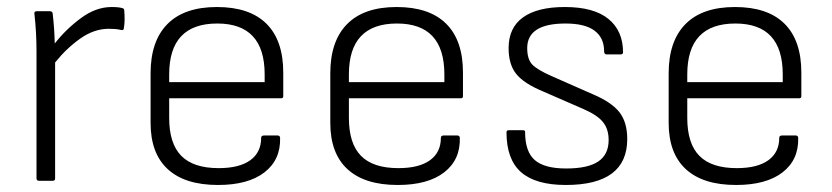

<svg xmlns="http://www.w3.org/2000/svg" viewBox="-20 -515 2369 547"><path d="M91 0Q84 0 84 -7V-369Q84 -423 78 -476Q77 -483 85 -483H122Q129 -483 130 -477Q135 -435 136 -391Q167 -431 210 -463Q253 -495 298 -495Q318 -495 328 -492Q334 -491 334 -485Q335 -472 335 -459.5Q335 -447 333 -436Q333 -427 323 -430Q311 -433 290 -433Q248 -433 208.5 -405Q169 -377 137 -337V-7Q137 0 131 0Z M601 12Q507 12 458 -33Q409 -78 409 -165V-306Q409 -398 457 -446.5Q505 -495 598 -495Q691 -495 739 -447.5Q787 -400 787 -308V-241Q787 -235 781 -235H462V-179Q462 -106 496.5 -71Q531 -36 603 -36Q662 -36 693 -58.5Q724 -81 724 -122Q724 -129 732 -129H771Q777 -129 778 -123Q780 -60 733.5 -24Q687 12 601 12ZM462 -281H734V-303Q734 -448 599 -448Q462 -448 462 -303Z M1113 12Q1019 12 970 -33Q921 -78 921 -165V-306Q921 -398 969 -446.5Q1017 -495 1110 -495Q1203 -495 1251 -447.5Q1299 -400 1299 -308V-241Q1299 -235 1293 -235H974V-179Q974 -106 1008.5 -71Q1043 -36 1115 -36Q1174 -36 1205 -58.5Q1236 -81 1236 -122Q1236 -129 1244 -129H1283Q1289 -129 1290 -123Q1292 -60 1245.5 -24Q1199 12 1113 12ZM974 -281H1246V-303Q1246 -448 1111 -448Q974 -448 974 -303Z M1592 12Q1506 12 1464.5 -24.5Q1423 -61 1423 -138Q1423 -144 1429 -144H1470Q1476 -144 1476 -139Q1476 -83 1503.5 -59Q1531 -35 1593 -35Q1655 -35 1684.5 -55Q1714 -75 1714 -116Q1714 -147 1698 -167Q1682 -187 1643 -204L1526 -255Q1473 -277 1451 -304Q1429 -331 1429 -378Q1429 -436 1470 -465.5Q1511 -495 1589 -495Q1672 -495 1713.5 -461Q1755 -427 1755 -366Q1755 -360 1748 -360H1708Q1701 -360 1701 -370Q1701 -407 1674 -427.5Q1647 -448 1591 -448Q1482 -448 1482 -378Q1482 -346 1496.5 -331Q1511 -316 1552 -298L1670 -246Q1722 -224 1744.5 -195.5Q1767 -167 1767 -119Q1767 12 1592 12Z M2077 12Q1983 12 1934 -33Q1885 -78 1885 -165V-306Q1885 -398 1933 -446.5Q1981 -495 2074 -495Q2167 -495 2215 -447.5Q2263 -400 2263 -308V-241Q2263 -235 2257 -235H1938V-179Q1938 -106 1972.5 -71Q2007 -36 2079 -36Q2138 -36 2169 -58.5Q2200 -81 2200 -122Q2200 -129 2208 -129H2247Q2253 -129 2254 -123Q2256 -60 2209.5 -24Q2163 12 2077 12ZM1938 -281H2210V-303Q2210 -448 2075 -448Q1938 -448 1938 -303Z"/></svg>

Font: Sofia Sans Light
Style: Regular
Weight: 300
Designer: Botio Nikoltchev, Ani Petrova
Foundry: lettersoup
Version: Version 4.100; ttfautohint (v1.8.3)